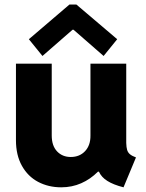

<svg xmlns="http://www.w3.org/2000/svg" viewBox="-20 -800 630 828"><path d="M48.8 -195.3V-525.4H203.1V-215.8Q203.1 -171.4 226.1 -147.2Q249 -123 285.2 -123Q323.2 -123 346.9 -148.2Q370.6 -173.3 370.1 -215.8V-525.4H524.4V-183.6Q524.9 -164.6 528.3 -153.3Q531.7 -142.1 540.5 -134.8Q549.3 -127.4 566.4 -121.1L512.7 7.8Q468.8 -3.4 442.9 -19.8Q417 -36.1 406.7 -59.6H402.3Q370.1 -27.3 330.3 -9.8Q290.5 7.8 244.1 7.8Q189 7.8 144.5 -15.6Q100.1 -39.1 74.5 -85Q48.8 -130.9 48.8 -195.3ZM104.5 -630.9 279.3 -780.3H309.6L485.4 -630.9L426.8 -558.6L296.9 -671.9H293L163.1 -558.6Z"/></svg>

Font: Reddit Sans Strawberry ExBold
Style: Regular
Weight: 800
Designer: Stephen Hutchings
Foundry: Reddit
Version: Version 1.013